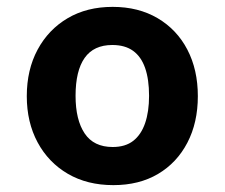

<svg xmlns="http://www.w3.org/2000/svg" viewBox="-20 -530 654 559"><path d="M310 9Q234 9 177.5 -24Q121 -57 89.5 -115.5Q58 -174 58 -250Q58 -327 89.5 -385.5Q121 -444 177 -477Q233 -510 308 -510Q383 -510 439 -477Q495 -444 525.5 -385.5Q556 -327 556 -250Q556 -173 525.5 -114.5Q495 -56 440 -23.5Q385 9 310 9ZM308 -102Q345 -102 368 -120Q391 -138 402.5 -171.5Q414 -205 414 -251Q414 -299 402.5 -332Q391 -365 367.5 -382Q344 -399 307 -399Q253 -399 226.5 -361.5Q200 -324 200 -251Q200 -181 226.5 -141.5Q253 -102 308 -102Z"/></svg>

Font: Noto Sans Armenian
Style: Bold
Weight: 700
Version: Version 2.007